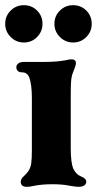

<svg xmlns="http://www.w3.org/2000/svg" viewBox="-33 -711 383 741"><path d="M47 -10Q47 -16 51 -22Q55 -28 61 -33Q71 -43 76 -50Q85 -63 87.5 -80.5Q90 -98 90 -130V-332Q90 -385 80 -412Q76 -422 69 -427Q62 -432 50 -432Q41 -432 35.5 -437.5Q30 -443 30 -452Q30 -460 37.5 -466Q45 -472 60 -472H138Q188 -472 223 -479Q234.1 -482 243.4 -482Q260 -482 260 -467Q260 -458 249 -432Q243 -417.8 241.5 -398.9Q240 -380 240 -343V-332V-140Q240 -83 250 -60Q260 -38 280 -30Q300 -22 300 -10Q300 -1 292.5 4.5Q285 10 270 10Q259 10 237 6Q209 0 169 0Q127.3 0 94 7Q82 10 70 10Q47 10 47 -10ZM-13 -619Q-13 -649.4 8.2 -670.2Q29.4 -691 59 -691Q89.4 -691 110.2 -670.2Q131 -649.4 131 -619Q131 -589.4 110.2 -568.2Q89.4 -547 59 -547Q29.4 -547 8.2 -568.2Q-13 -589.4 -13 -619ZM177 -619Q177 -649.4 198.2 -670.2Q219.4 -691 249 -691Q279.4 -691 300.2 -670.2Q321 -649.4 321 -619Q321 -589.4 300.2 -568.2Q279.4 -547 249 -547Q219.4 -547 198.2 -568.2Q177 -589.4 177 -619Z"/></svg>

Font: Raigarh
Style: Regular
Weight: 400
Designer: jaikishan Patel
Foundry: MagicType
Version: Version 1.000;FEAKit 1.0